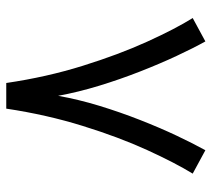

<svg xmlns="http://www.w3.org/2000/svg" viewBox="-52 -640 692 629"><g transform="rotate(90 294.5 -326.0)"><path d="M252.4 0Q232.9 -132.8 196 -250.7Q159.2 -368.7 117.2 -461.2Q75.2 -553.7 39.6 -610.8L116.2 -652.3Q138.2 -612.8 163.8 -557.9Q189.5 -502.9 214.8 -438.2Q240.2 -373.5 261.2 -304.9Q282.2 -236.3 294.4 -169.9Q306.2 -236.3 327.1 -304.9Q348.1 -373.5 373.5 -438.2Q398.9 -502.9 424.8 -557.9Q450.7 -612.8 472.7 -652.3L549.3 -610.8Q514.2 -553.7 471.9 -461.2Q429.7 -368.7 393.1 -250.7Q356.4 -132.8 336.4 0Z"/></g></svg>

Font: Vazirmatn UI FD
Style: Regular
Weight: 400
Designer: Saber Rastikerdar
Foundry: Saber Rastikerdar
Version: Version 33.003